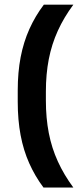

<svg xmlns="http://www.w3.org/2000/svg" viewBox="-20 -696 354 839"><path d="M180.5 -296.5V-256Q180.5 -180.5 193.2 -114.8Q206 -49 232.8 9.5Q259.5 68 300.5 123.5H170Q133 74 107.8 17.5Q82.5 -39 70 -105.5Q57.5 -172 57.5 -251.5V-300.5Q57.5 -380 70.2 -446.2Q83 -512.5 108.5 -569.2Q134 -626 171.5 -675.5H300.5Q259.5 -620.5 232.8 -561.8Q206 -503 193.2 -437.5Q180.5 -372 180.5 -296.5Z"/></svg>

Font: Anek Tamil SemiBold
Style: Regular
Weight: 600
Version: Version 1.003